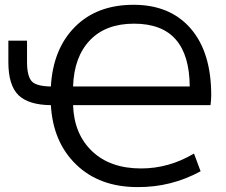

<svg xmlns="http://www.w3.org/2000/svg" viewBox="-20 -762 936 794"><path d="M190.4 -404.3Q199.2 -559.6 290 -650.9Q380.9 -742.2 532.2 -742.2Q683.6 -742.2 768.6 -644Q853.5 -545.9 853.5 -368.2Q853.5 -352.5 850.6 -327.1H282.2Q286.1 -208 360.8 -136.7Q435.5 -65.4 563.5 -65.4Q678.7 -65.4 782.2 -127L809.6 -53.7Q687.5 12.7 548.8 11.7Q391.6 11.7 295.4 -81.1Q199.2 -173.8 190.4 -327.1Q98.6 -328.1 56.6 -368.2Q14.6 -409.2 14.6 -504.9V-593.8H91.8V-505.9Q91.8 -444.3 113.3 -423.8Q132.8 -405.3 190.4 -404.3ZM282.2 -404.3H764.6Q763.7 -534.2 706.5 -599.1Q649.4 -664.1 534.2 -664.1Q417 -664.1 351.6 -595.2Q286.1 -526.4 282.2 -404.3Z"/></svg>

Font: Nasu
Style: Regular
Weight: 400
Designer: Ryoko NISHIZUKA (kana &amp; ideographs); Paul D. Hunt (Latin, Greek &amp; Cyrillic); Wenlong ZHANG (bopomofo); Sandoll C
Version: Version 2014.1215